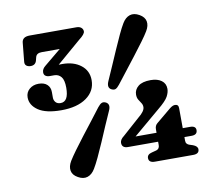

<svg xmlns="http://www.w3.org/2000/svg" viewBox="-80 -809 1040 920"><g transform="rotate(-10 440.0 -349.0)"><path d="M636 -153Q636 -170.5 648.5 -180.5L719.5 -239.5Q728.5 -246.5 734.5 -249Q740.5 -251.5 746 -251.5Q763 -251.5 763 -233L763.5 -135.5H799Q827 -135.5 827 -115Q827 -92 799 -92H764V-75.5Q764 -65.5 768 -60.5Q772 -55.5 779 -52.5L797.5 -46.5Q820 -38 820 -23Q820 -0.5 790.5 -0.5H604.5Q574.5 -0.5 574.5 -23Q574.5 -41 597.5 -46.5L620.5 -52.5Q636 -57.5 636 -75.5V-92H489.5Q460 -92 460 -117.5Q460 -124 464.2 -131.8Q468.5 -139.5 481 -149L563 -222Q595.5 -248 595.5 -268Q595.5 -279.5 589.2 -288.5Q583 -297.5 577 -307.5Q571 -317.5 571 -332.5Q571 -356.5 591 -372.8Q611 -389 651.5 -389Q684.5 -389 704.2 -374.5Q724 -360 724 -334Q724 -317 713.5 -297.2Q703 -277.5 664.5 -246L534 -135.5H636ZM498.5 -393.5Q487.5 -379.5 479 -376Q470.5 -372.5 458 -379Q438.5 -390 452 -420Q465.5 -450 481.5 -487Q497.5 -524 513.8 -561.2Q530 -598.5 544.8 -630Q559.5 -661.5 571 -680.5Q586 -705.5 607.2 -712.5Q628.5 -719.5 654 -705Q678.5 -691 682.5 -669.8Q686.5 -648.5 671.5 -623.5Q660.5 -605 640 -577.2Q619.5 -549.5 594.5 -517Q569.5 -484.5 544.2 -452.2Q519 -420 498.5 -393.5ZM382.5 -304.5Q393.5 -318.5 402.5 -322.2Q411.5 -326 424 -319.5Q443.5 -307.5 429.5 -278Q415.5 -248 399.8 -210.8Q384 -173.5 367.8 -136Q351.5 -98.5 336.8 -67.2Q322 -36 310.5 -17Q295.5 8 274 15Q252.5 22 227.5 7.5Q203 -6 199 -27.5Q195 -49 210 -74Q221 -92 241.5 -120.2Q262 -148.5 287.2 -181Q312.5 -213.5 337.5 -245.8Q362.5 -278 382.5 -304.5ZM373.5 -438Q373.5 -385 328.5 -353Q283.5 -321 206 -321Q131.5 -321 94.2 -346.2Q57 -371.5 57 -409.5Q57 -434 75 -449.5Q93 -465 119.5 -465Q147 -465 161.5 -451.2Q176 -437.5 176 -415V-388Q176 -374.5 184.2 -365Q192.5 -355.5 208.5 -355.5Q247.5 -355.5 247.5 -423.5Q247.5 -460.5 234.8 -476.2Q222 -492 201 -492H179Q167 -492 159 -497.5Q151 -503 151 -515Q151 -531.5 168.5 -545L249 -611.5H161Q136 -611.5 131 -592.5L127 -576.5Q121 -555 98 -555Q85 -555 77 -561.5Q69 -568 70.5 -581.5L79.5 -672Q82 -700 118.5 -700H345.5Q360.5 -700 369 -692.8Q377.5 -685.5 377.5 -674.5Q377.5 -661 348.5 -639L231 -538Q239 -538.5 248 -538.5Q303.5 -538.5 338.5 -511.2Q373.5 -484 373.5 -438Z"/></g></svg>

Font: Fraunces 9pt S050
Style: Bold
Weight: 700
Version: Version 1.000; ttfautohint (v1.8.3)